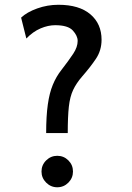

<svg xmlns="http://www.w3.org/2000/svg" viewBox="-20 -772 553 804"><path d="M263.7 -214.8H173.3Q173.3 -285.6 180.2 -334.2Q187 -382.8 201.2 -417Q215.3 -451.2 236.8 -478.5Q268.6 -519.5 286.9 -547.4Q305.2 -575.2 305.2 -600.6Q305.2 -622.1 284.9 -644.3Q264.6 -666.5 210.9 -666.5Q181.6 -666.5 149.9 -653.1Q118.2 -639.6 90.3 -610.8L68.4 -698.2Q92.8 -721.2 135.7 -736.6Q178.7 -752 224.6 -752Q311.5 -752 358.4 -712.2Q405.3 -672.4 405.3 -605.5Q405.3 -560.5 381.1 -524.9Q356.9 -489.3 324.7 -452.6Q299.3 -423.3 286.1 -395Q272.9 -366.7 268.3 -325.2Q263.7 -283.7 263.7 -214.8ZM153.8 -53.7Q153.8 -81.1 173.3 -100.3Q192.9 -119.6 219.7 -119.6Q247.1 -119.6 266.4 -100.3Q285.6 -81.1 285.6 -53.7Q285.6 -26.9 266.4 -7.3Q247.1 12.2 219.7 12.2Q192.9 12.2 173.3 -7.3Q153.8 -26.9 153.8 -53.7Z"/></svg>

Font: Andika LitF DSA DSG
Style: Regular
Weight: 400
Designer: Victor Gaultney, Annie Olsen, Julie Remington, Don Collingsworth, Eric Hays, Becca Hirsbrunner
Foundry: SIL International
Version: Version 6.200 ; LitF DSA DSG; ttfautohint (v1.8.3.10-c5d8)